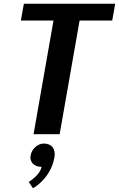

<svg xmlns="http://www.w3.org/2000/svg" viewBox="-20 -720 638 1030"><path d="M300 0 407 -610H582L598 -700H108L92 -610H267L160 0ZM144 115C139 147 160 175 203 175C195 220 134 256 134 256L157 290C157 290 251 240 272 125C280 78 257 50 215 50C183 50 150 78 144 115Z"/></svg>

Font: Scada
Style: Bold Italic
Weight: 700
Designer: Jovanny Lemonad
Foundry: Jovanny Lemonad
Version: Version 3.005